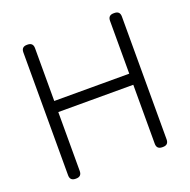

<svg xmlns="http://www.w3.org/2000/svg" viewBox="-125 -821 932 943"><g transform="rotate(-20 341.5 -350.0)"><path d="M113 0Q84 0 84 -29V-671Q84 -700 113 -700H116Q145 -700 145 -671V-395H537V-671Q537 -700 566 -700H570Q599 -700 599 -671V-29Q599 0 570 0H566Q537 0 537 -29V-337H145V-29Q145 0 116 0Z"/></g></svg>

Font: Shin Retro Maru Gothic Regular
Style: Regular
Weight: 400
Designer: Iose
Foundry: Typographish
Version: Version 1.002